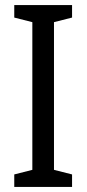

<svg xmlns="http://www.w3.org/2000/svg" viewBox="-20 -827 340 754"><path d="M263 -93V-142L192 -160V-740L263 -758V-807H36V-758L107 -740V-160L36 -142V-93Z"/></svg>

Font: Noto Sans Kannada UI Condensed
Style: Regular
Weight: 400
Width: 3
Designer: Jelle Bosma - Monotype Design Team
Foundry: Monotype Imaging Inc.
Version: Version 2.005